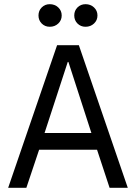

<svg xmlns="http://www.w3.org/2000/svg" viewBox="-20 -898 650 918"><path d="M253 -682H357L591 0H504L444 -182H167L106 0H19ZM417 -262 307 -602H304L193 -262ZM164 -824Q164 -847 179.5 -862.5Q195 -878 218 -878Q242 -878 258.5 -862.5Q275 -847 275 -824Q275 -801 258.5 -785.5Q242 -770 218 -770Q195 -770 179.5 -785.5Q164 -801 164 -824ZM335 -824Q335 -847 350.5 -862.5Q366 -878 389 -878Q413 -878 429.5 -862.5Q446 -847 446 -824Q446 -801 429.5 -785.5Q413 -770 389 -770Q366 -770 350.5 -785.5Q335 -801 335 -824Z"/></svg>

Font: Actor
Style: Regular
Weight: 400
Designer: Thomas Junold
Foundry: Thomas Junold
Version: Version 1.001